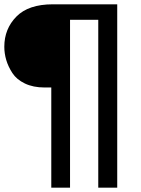

<svg xmlns="http://www.w3.org/2000/svg" viewBox="-21 -762 656 891"><path d="M217 -356H186Q133 -356 94.5 -374.5Q56 -393 36.5 -423Q17 -453 8 -483.5Q-1 -514 -1 -545Q-1 -628 55 -685Q111 -742 224 -742H523V109H435V-670H304V109H217Z"/></svg>

Font: Montserrat-Arabic
Style: Regular
Weight: 400
Designer: Mohamed Gaber
Foundry: Kief Type Foundry
Version: Version 5.008;PS 005.008;hotconv 1.0.88;makeotf.lib2.5.64775